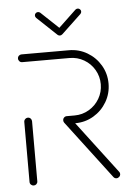

<svg xmlns="http://www.w3.org/2000/svg" viewBox="-50 -718 521 756"><g transform="rotate(-5 210.0 -339.5)"><path d="M53 0Q46.7 0 42 -4.4Q37.4 -8.9 37.4 -15.2V-252.6Q37.4 -258.9 42 -263.5Q46.7 -268.1 53 -268.1Q59.3 -268.1 63.7 -263.5Q68.1 -258.9 68.1 -252.6V-15.2Q68.1 -8.9 63.7 -4.4Q59.3 0 53 0ZM395.6 -15.6Q395.6 -9.3 390.9 -4.6Q386.3 0 380 0Q372.6 0 368.1 -5.9L193.7 -235.9Q190.7 -240 190.7 -245.2Q190.7 -251.5 195.2 -256.1Q199.6 -260.7 205.9 -260.7Q213 -260.7 218.1 -254.4L392.2 -24.8Q395.6 -21.1 395.6 -15.6ZM190.7 -245.6Q190.7 -251.9 195.2 -256.3Q199.6 -260.7 205.9 -260.7H237Q267.8 -260.7 293.9 -276.1Q320 -291.5 335.2 -317.6Q350.4 -343.7 350.4 -374.4Q350.4 -405.2 335.2 -431.3Q320 -457.4 293.9 -472.6Q267.8 -487.8 237 -487.8H49.6Q43.3 -487.8 38.9 -492.4Q34.4 -497 34.4 -503.3Q34.4 -509.6 38.9 -514.1Q43.3 -518.5 49.6 -518.5H237Q276.3 -518.5 309.3 -499.1Q342.2 -479.6 361.7 -446.7Q381.1 -413.7 381.1 -374.4Q381.1 -335.2 361.7 -302Q342.2 -268.9 309.3 -249.4Q276.3 -230 237 -230H205.9Q199.6 -230 195.2 -234.6Q190.7 -239.3 190.7 -245.6ZM115.6 -666.3Q115.6 -671.5 119.4 -675.2Q123.3 -678.9 128.5 -678.9Q133.3 -678.9 137.4 -675.6L215.9 -601.5Q220 -597.4 220 -591.9Q220 -586.7 216.1 -583Q212.2 -579.3 207 -579.3Q201.9 -579.3 198.1 -582.6L119.6 -656.7Q115.6 -660.7 115.6 -666.3ZM285.6 -678.9Q290.7 -678.9 294.6 -675.2Q298.5 -671.5 298.5 -666.3Q298.5 -660.7 294.4 -656.7L216.7 -583.3L198.9 -601.9L276.7 -675.6Q280.7 -678.9 285.6 -678.9Z"/></g></svg>

Font: 26F Galaxy Sans Ultra Light
Style: Regular
Weight: 200
Designer: C₂₉H₂₅N₃O₅
Version: Version 1.100